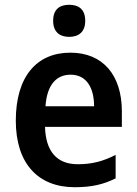

<svg xmlns="http://www.w3.org/2000/svg" viewBox="-20 -772 572 802"><path d="M269 -752C229 -752 202 -733 202 -685C202 -638 230 -618 269 -618C308 -618 336 -638 336 -685C336 -733 309 -752 269 -752ZM274 -552C133 -552 46 -452 46 -268C46 -89 139 10 292 10C364 10 413 -2 463 -27V-125C410 -98 364 -86 305 -86C217 -86 171 -140 168 -242H489V-307C489 -458 410 -552 274 -552ZM275 -460C341 -460 373 -406 373 -328H170C176 -416 214 -460 275 -460Z"/></svg>

Font: Noto Sans Thai Looped SemiCondensed SemiBold
Style: Regular
Weight: 600
Width: 4
Designer: Sasikarn Vongin, Ben Mitchell
Foundry: The Fontpad Ltd
Version: Version 1.001